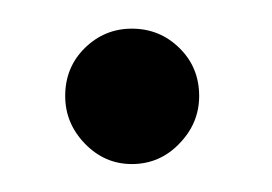

<svg xmlns="http://www.w3.org/2000/svg" viewBox="-20 -105 190 134"><path d="M72 9.5Q53 9.5 39.2 -4.8Q25.5 -19 25.5 -38Q25.5 -58 39.2 -71.5Q53 -85 72 -85Q91.5 -85 105.2 -71.5Q119 -58 119 -38Q119 -19 105.2 -4.8Q91.5 9.5 72 9.5Z"/></svg>

Font: Imbue Thin 10pt Light
Style: Regular
Weight: 300
Version: Version 1.102